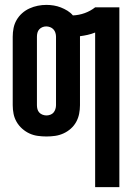

<svg xmlns="http://www.w3.org/2000/svg" viewBox="-20 -550 540 785"><path d="M369 215V-417Q354 -411 338.5 -407.5Q323 -404 307 -402Q307 -402 307 -401.5Q307 -401 307 -400V-120Q307 -102 303.5 -84.5Q300 -67 291.5 -51.5Q283 -36 269.5 -24Q256 -12 239.5 -4.5Q223 3 205.5 5.5Q188 8 170 8Q152 8 134 5.5Q116 3 100 -4.5Q84 -12 70.5 -24Q57 -36 48 -51.5Q39 -67 35.5 -84.5Q32 -102 32 -120V-400Q32 -418 35.5 -435.5Q39 -453 48 -468.5Q57 -484 70.5 -496Q84 -508 100.5 -515.5Q117 -523 134.5 -526.5Q152 -530 170 -530Q185 -530 200 -527.5Q215 -525 229 -519.5Q243 -514 256 -506Q269 -498 278 -487Q303 -488 326.5 -496.5Q350 -505 369 -520H468V215ZM170 -78Q178 -78 186 -81Q194 -84 199 -90Q204 -96 206.5 -104Q209 -112 209 -120V-400Q209 -408 206.5 -416Q204 -424 198.5 -430Q193 -436 185 -439Q177 -442 169 -442Q161 -442 153.5 -439Q146 -436 140.5 -430Q135 -424 133 -416Q131 -408 131 -400V-120Q131 -112 133 -104Q135 -96 140.5 -90Q146 -84 154 -81Q162 -78 170 -78Z"/></svg>

Font: Zed Mono Semibold
Style: Regular
Weight: 600
Monospace: yes
Designer: Belleve Invis
Foundry: Belleve Invis
Version: Version 1.0.0; ttfautohint (v1.8.4)